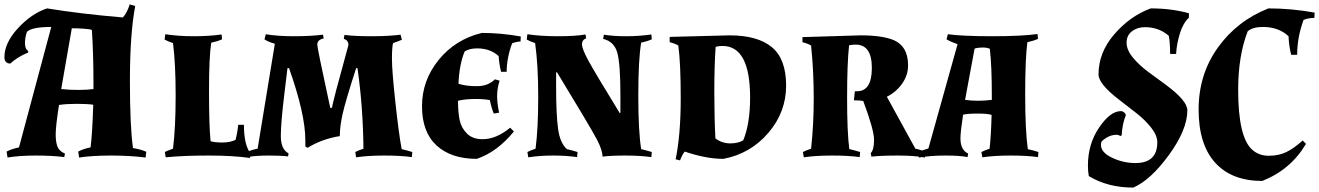

<svg xmlns="http://www.w3.org/2000/svg" viewBox="-21 -704 5970 869"><path d="M591 -677Q567 -550 567 -339.5Q567 -129 581 -34Q620 -27 641 -17L638 9Q566 0 481.5 0Q397 0 337 9L333 -18Q355 -30 389 -37Q397 -101 401 -230Q374 -234 326.5 -234Q279 -234 246 -229Q231 -132 231 -96Q231 -60 239.5 -39.5Q248 -19 273 -9L270 7Q216 0 141.5 0Q67 0 13 9L9 -18Q29 -29 65 -37L211 -582Q123 -582 101 -560Q92 -535 92 -508.5Q92 -482 107 -473L106 -466Q59 -447 25 -416Q-1 -418 -1 -445Q-1 -510 60.5 -576.5Q122 -643 192 -666Q345 -641 535 -625Q554 -645 566 -684ZM402 -326Q402 -460 395 -567L392 -570Q357 -576 304 -576L256 -301Q292 -297 333.5 -297Q375 -297 402 -301Z M762 -31Q774 -127 774 -271.5Q774 -416 762 -509Q740 -516 724 -525L727 -549Q787 -540 856 -540Q925 -540 982 -548L984 -526Q964 -517 936 -511H935Q925 -446 925 -291.5Q925 -137 932 -65Q950 -59 985.5 -59Q1021 -59 1045 -71Q1054 -105 1057 -139H1083Q1083 -45 1115 -7L1110 11Q1035 0 922 0Q809 0 729 8L725 -16Q738 -23 762 -31Z M1361 -69Q1361 -188 1287 -396L1280 -395L1267 -287Q1250 -149 1250 -88.5Q1250 -28 1285 -10L1283 4Q1251 0 1196.5 0Q1142 0 1101 6L1098 -16Q1117 -26 1145 -31L1223 -506Q1193 -514 1176 -526L1182 -549Q1235 -540 1309.5 -540Q1384 -540 1441 -547L1444 -530Q1415 -524 1415 -502Q1415 -487 1469 -238L1474 -215L1482 -217Q1483 -236 1556 -500Q1556 -522 1535 -528L1538 -546Q1582 -540 1660 -540Q1738 -540 1792 -547L1798 -524Q1784 -518 1758 -509Q1753 -490 1753 -437Q1753 -384 1768.5 -241Q1784 -98 1797 -29Q1819 -24 1845 -16L1843 7Q1793 0 1718.5 0Q1644 0 1591 8L1587 -16Q1600 -23 1624 -31Q1622 -222 1597 -395L1591 -396Q1542 -244 1529.5 -187.5Q1517 -131 1517 -88Q1436 -75 1371 -35L1361 -41Z M2163 -74Q2225 -74 2288 -126L2305 -109Q2229 -16 2137 15Q2021 15 1955 -45.5Q1889 -106 1889 -223Q1889 -340 1964.5 -433Q2040 -526 2160 -555Q2245 -555 2336 -539L2335 -516Q2318 -516 2297 -508Q2273 -445 2272 -379H2247Q2238 -414 2236 -450Q2198 -485 2139 -485Q2103 -485 2082 -471Q2058 -413 2054 -325Q2087 -314 2137.5 -314Q2188 -314 2219 -345L2240 -339Q2229 -303 2229 -269Q2229 -235 2238 -194L2214 -190Q2204 -213 2196 -251Q2170 -256 2128.5 -256Q2087 -256 2052 -248Q2052 -195 2059.5 -160Q2067 -125 2092.5 -99.5Q2118 -74 2163 -74Z M2403 -31Q2415 -123 2415 -266Q2415 -409 2401 -509Q2379 -516 2363 -525L2366 -549Q2426 -540 2505 -540Q2584 -540 2629 -548L2632 -531Q2613 -523 2613 -503.5Q2613 -484 2640.5 -432.5Q2668 -381 2784 -192L2787 -194V-273Q2787 -414 2773 -465Q2759 -516 2709 -528L2712 -547Q2756 -540 2813.5 -540Q2871 -540 2927 -548L2929 -526Q2909 -517 2881 -511Q2868 -435 2868 -272Q2868 -109 2881 -29Q2903 -24 2929 -16L2927 7Q2877 0 2809 0Q2741 0 2706 5Q2706 -24 2681 -72Q2652 -127 2500 -377L2496 -376V-311Q2496 -184 2505 -120Q2514 -56 2545 -29Q2567 -24 2593 -16L2591 7Q2541 0 2482 0Q2423 0 2370 8L2366 -16Q2379 -23 2403 -31Z M3010 -537 3281 -544Q3408 -544 3472.5 -490.5Q3537 -437 3537 -316.5Q3537 -196 3456 -102Q3375 -8 3253 15Q3175 15 3078 -18Q3066 -3 3057 22L3037 17Q3060 -95 3060 -258Q3060 -421 3049 -498Q3034 -507 3010 -513ZM3249 -496Q3231 -496 3218 -492Q3212 -407 3212 -288.5Q3212 -170 3217 -77Q3248 -55 3284 -55Q3320 -55 3343 -69Q3374 -144 3374 -262Q3374 -496 3249 -496Z M3611 -536 3874 -544Q3973 -544 4025 -522Q4089 -494 4089 -408Q4089 -364 4062.5 -326Q4036 -288 3993 -266L4122 -31Q4149 -26 4169 -15L4165 9Q4119 0 4042 0Q3965 0 3923 5L3920 -11Q3935 -26 3935 -71Q3935 -116 3886 -247Q3868 -250 3844 -250L3848 -291H3858Q3925 -291 3925 -396.5Q3925 -502 3852 -502Q3835 -502 3822 -499Q3813 -418 3813 -261Q3813 -104 3823 -29H3824Q3846 -24 3872 -16L3870 7Q3820 0 3745 0Q3670 0 3617 8L3613 -16Q3626 -23 3650 -31Q3662 -139 3662 -260Q3662 -381 3650 -498Q3635 -507 3611 -513Z M4467 -184Q4448 -190 4404 -190Q4360 -190 4338 -185Q4326 -106 4326 -78Q4326 -25 4361 -9L4358 7Q4326 0 4258.5 0Q4191 0 4138 9L4134 -15Q4152 -24 4181 -32L4313 -504Q4281 -515 4263 -526L4269 -549Q4337 -540 4470 -540Q4603 -540 4675 -550L4677 -528Q4657 -519 4629 -513Q4619 -440 4619 -276.5Q4619 -113 4631 -29Q4654 -24 4679 -16L4677 7Q4627 0 4552.5 0Q4478 0 4425 8L4421 -16Q4434 -23 4458 -31Q4465 -98 4467 -184ZM4468 -274Q4468 -406 4459 -483Q4447 -489 4426 -489Q4405 -489 4390 -484L4347 -252Q4375 -248 4405.5 -248Q4436 -248 4468 -252Z M4903 45Q4903 -52 4953.5 -126.5Q5004 -201 5052 -201Q5067 -201 5075 -184Q5058 -142 5056 -92L5049 -88Q5043 -94 5033 -94Q4997 -94 4965 -64Q4962 -56 4962 -48Q4962 -14 5012.5 10Q5063 34 5118 34Q5217 34 5217 -60Q5217 -91 5189.5 -126Q5162 -161 5123 -191.5Q5084 -222 5045 -252Q4951 -324 4951 -367Q4951 -466 5022 -548.5Q5093 -631 5187 -666Q5281 -666 5360 -644V-624Q5334 -600 5319.5 -553.5Q5305 -507 5302 -460H5275Q5275 -510 5269 -542Q5224 -581 5161 -581Q5127 -581 5102.5 -562.5Q5078 -544 5078 -511Q5078 -478 5106.5 -443.5Q5135 -409 5175.5 -379Q5216 -349 5256 -320Q5353 -248 5353 -205Q5353 -117 5269.5 -2.5Q5186 112 5108 145Q4993 145 4907 93Q4903 74 4903 45Z M5647 -26Q5677 1 5721.5 1Q5766 1 5800.5 -15.5Q5835 -32 5875 -68L5890 -53Q5821 64 5692 115Q5554 115 5479 32.5Q5404 -50 5404 -208.5Q5404 -367 5491 -488.5Q5578 -610 5720 -666Q5824 -666 5929 -647L5928 -623Q5902 -623 5879 -614Q5850 -535 5850 -456H5823Q5813 -494 5811 -540Q5766 -582 5695 -582Q5648 -582 5626 -562Q5583 -451 5583 -298Q5583 -82 5647 -26Z"/></svg>

Font: Almendra SC
Style: Bold
Weight: 700
Designer: Ana Sanfelippo
Foundry: Ana Sanfelippo
Version: Version 1.003